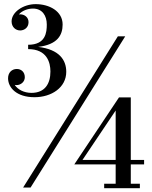

<svg xmlns="http://www.w3.org/2000/svg" viewBox="-20 -830 756 952"><path d="M308.5 -474C308.5 -532 274.5 -585 169 -597.5C266 -609 290.5 -656.5 290.5 -708.5C290.5 -775 224 -809.5 157 -809.5C96 -809.5 37.5 -770.5 37.5 -724C37.5 -695.5 58 -679 80 -679C99 -679 121.5 -692 121.5 -720C121.5 -744.5 101.5 -759 80 -759C78 -759 75.5 -759 73.5 -758.5C90 -777.5 118 -787.5 143.5 -787.5C189 -787.5 212 -753 212 -708.5C212 -670 207 -608 119.5 -608V-586.5C213 -586.5 230 -520 230 -475.5C230 -414.5 202.5 -369.5 136 -369.5C99 -369.5 68 -386 53 -409C55.5 -408.5 58.5 -408 61.5 -408C83 -408 103 -424 103 -447C103 -472.5 85.5 -488 63.5 -488C39 -488 20 -470.5 20 -442C20 -395.5 62 -348 151 -348C235.5 -348 308.5 -396 308.5 -474ZM564.5 -650 94.5 100H131.5L601 -650ZM673.5 81H628.5V-15H694.5V-37H628.5V-347H570L348.5 -15H553.5V81H496.5V103H673.5ZM389 -37 553.5 -282V-37Z"/></svg>

Font: Bodoni* 06pt Medium
Style: Regular
Weight: 500
Version: Version 2.3